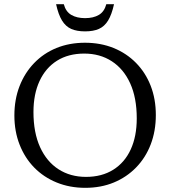

<svg xmlns="http://www.w3.org/2000/svg" viewBox="-20 -891 816 921"><path d="M387.5 -686Q462.5 -686 524.8 -660.8Q587 -635.5 632.5 -589.2Q678 -543 702.8 -479.5Q727.5 -416 727.5 -339Q727.5 -262.5 703 -198.5Q678.5 -134.5 633 -87.8Q587.5 -41 525.8 -15.5Q464 10 389 10Q314.5 10 252 -15.5Q189.5 -41 144.2 -87.2Q99 -133.5 74 -197.2Q49 -261 49 -337Q49 -414 73.8 -477.8Q98.5 -541.5 143.8 -588.5Q189 -635.5 251 -660.8Q313 -686 387.5 -686ZM392.5 -42.5Q468.5 -42.5 523.2 -76.8Q578 -111 607 -174Q636 -237 636 -323Q636 -422 604.5 -491.2Q573 -560.5 516.2 -597.2Q459.5 -634 384 -634Q308 -634 253.5 -599.8Q199 -565.5 169.8 -502.5Q140.5 -439.5 140.5 -353.5Q140.5 -255 172.2 -185.2Q204 -115.5 260.8 -79Q317.5 -42.5 392.5 -42.5ZM388 -804Q428 -804 454.2 -819.5Q480.5 -835 490 -871H527Q516 -821 498.5 -792.5Q481 -764 454.2 -752.2Q427.5 -740.5 388 -740.5Q348.5 -740.5 321.8 -752.2Q295 -764 277.5 -792.5Q260 -821 249 -871H286Q295.5 -835 322 -819.5Q348.5 -804 388 -804Z"/></svg>

Font: Newsreader 16pt 16pt
Style: Regular
Weight: 400
Version: Version 1.003